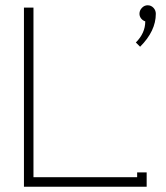

<svg xmlns="http://www.w3.org/2000/svg" viewBox="-20 -708 629 728"><path d="M508.8 -655.8Q508.8 -668.5 518.1 -678.2Q527.3 -688 540 -688Q552.7 -688 561.8 -678.5Q570.8 -668.9 570.8 -655.8Q570.8 -590.3 511.2 -530.8L495.1 -546.9Q530.8 -582.5 530.8 -627Q521.5 -629.9 515.1 -637.9Q508.8 -646 508.8 -655.8ZM106.9 -36.1H500V-54.2H536.1V0H70.8V-679.2H106.9Z"/></svg>

Font: Rawengulk
Style: Regular
Weight: 400
Version: Version 0.92